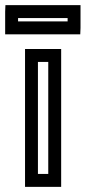

<svg xmlns="http://www.w3.org/2000/svg" viewBox="-79 -699 332 744"><path d="M158 0V-484V-509H133H43H18V-484V0V25H43H133H158V0ZM108 -25H68V-459H108V-25ZM233 -591V-654V-679H208H-34H-58L-59 -654V-591V-566H-34H208H232L233 -591ZM183 -616H-9V-629H183V-616Z"/></svg>

Font: Gamestation DisplayOutline
Style: Regular
Weight: 400
Designer: Jonas Hecksher
Foundry: Jonas Hecksher, Playtypeª, e-types AS
Version: Version 1.003